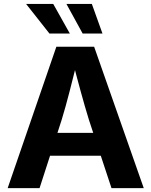

<svg xmlns="http://www.w3.org/2000/svg" viewBox="-20 -968 779 988"><path d="M19.5 0 270 -727.5H464.4L719.7 0H553.7L437.5 -351.6Q416.5 -419.9 394.8 -499.3Q373 -578.6 348.6 -673.8H382.8Q358.9 -578.6 338.4 -498.8Q317.9 -418.9 297.4 -351.6L183.6 0ZM176.3 -166.5V-284.2H563V-166.5ZM405.3 -795.4 321.8 -947.8H452.6L507.3 -795.4ZM234.4 -795.4 114.3 -947.8H253.9L339.4 -795.4Z"/></svg>

Font: Inter 18pt
Style: Bold
Weight: 700
Designer: Rasmus Andersson
Foundry: rsms
Version: Version 4.001;git-66647c0bb